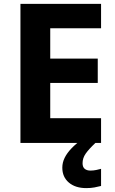

<svg xmlns="http://www.w3.org/2000/svg" viewBox="-20 -734 592 986"><path d="M499 0H85V-714H499V-589H238V-433H482V-308H238V-127H499ZM404 104Q404 124 415 133Q426 142 444 142Q459 142 474 139Q489 136 499 133V221Q483 225 465 228.5Q447 232 423 232Q367 232 333.5 203.5Q300 175 300 127Q300 101 312 76.5Q324 52 347.5 27.5Q371 3 405 -21L470 0Q436 32 420 55Q404 78 404 104Z"/></svg>

Font: Noto Sans Lao
Style: Bold
Weight: 700
Designer: Monotype Design Team
Foundry: Monotype Imaging Inc.
Version: Version 2.003